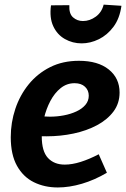

<svg xmlns="http://www.w3.org/2000/svg" viewBox="-20 -814 555 846"><path d="M234.5 12Q176 12 129.1 -11.2Q82.2 -34.4 54.8 -83.5Q27.4 -132.5 27.4 -209.7Q27.4 -274.1 47.5 -334.3Q67.6 -394.5 106.3 -442.3Q145.1 -490.1 200.8 -518.1Q256.5 -546.1 327.8 -546.1Q411.8 -546.1 459.3 -507.8Q506.9 -469.4 506.9 -406.3Q506.9 -358.6 480 -322.6Q453 -286.6 407.3 -262.2Q361.7 -237.8 304.1 -225.6Q246.5 -213.4 185.3 -213.4Q174.3 -213.4 165.5 -213.6Q156.7 -213.8 149.7 -214.4L157.4 -302.5Q167.7 -301.5 178.4 -300.7Q189.1 -299.9 200 -299.9Q231.1 -299.9 261.5 -305.7Q292 -311.5 316.6 -323Q341.3 -334.4 356.2 -351.8Q371.1 -369.3 371.1 -392.2Q371.1 -416.3 354.5 -431.8Q337.9 -447.4 308.5 -447.4Q274.3 -447.4 247.4 -425.8Q220.5 -404.2 202 -369.2Q183.5 -334.2 173.8 -293.1Q164 -252 164 -212.9Q164 -147.3 191.3 -118Q218.6 -88.7 265.3 -88.7Q297.8 -88.7 335.8 -100.7Q373.8 -112.7 415 -134.3L451 -52.8Q396.3 -20.6 340.8 -4.3Q285.3 12 234.5 12ZM339.7 -622.9Q299.8 -622.9 265.8 -642.1Q231.9 -661.3 214.6 -698.7Q197.3 -736 204.7 -790.5L285.5 -791.2Q283.5 -753.6 301.9 -737.5Q320.3 -721.3 345.5 -721.3Q375.4 -721.3 401.9 -740.5Q428.4 -759.7 436.7 -793.6L515.1 -788.5Q507.3 -732.3 479.9 -695.8Q452.6 -659.3 415.3 -641.1Q378 -622.9 339.7 -622.9Z"/></svg>

Font: Bitter Thin
Style: Italic
Weight: 100
Italic angle: -9°
Designer: Sol Matas, and Bitter project Authors
Foundry: Sol Matas
Version: Version 2.002